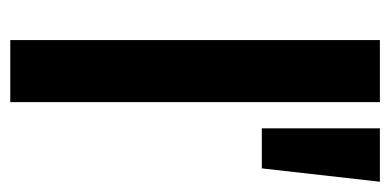

<svg xmlns="http://www.w3.org/2000/svg" viewBox="-213 -547 760 374"><g transform="rotate(90 167.0 -360.0)"><path d="M58 0V-720H179V0ZM308 -490H230V-720H334Z"/></g></svg>

Font: Instrument Sans SemiCondensed SemiBold
Style: Regular
Weight: 600
Width: 4
Designer: Rodrigo Fuenzalida
Foundry: fragTYPE
Version: Version 1.000;gftools[0.9.28]